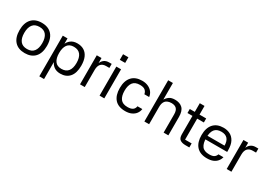

<svg xmlns="http://www.w3.org/2000/svg" viewBox="16 -1703 4048 2891"><g transform="rotate(30 2040.0 -257.5)"><path d="M284.3 10Q170.3 10 108 -57.8Q45.7 -125.7 45.7 -252.3Q45.7 -379 108 -447.3Q170.3 -515.7 284.3 -515.7Q360 -515.7 413.2 -485.3Q466.3 -455 494.7 -396.3Q523 -337.6 523 -252.5Q523 -125 460.7 -57.5Q398.3 10 284.3 10ZM284.3 -61Q363.7 -61 402.2 -110.7Q440.7 -160.3 440.7 -252.3Q440.7 -344.3 402.2 -394.5Q363.7 -444.7 284.3 -444.7Q205 -444.7 166.5 -394.5Q128 -344.3 128 -252.3Q128 -160.3 166.5 -110.7Q205 -61 284.3 -61Z M734 -505V202H651.7V-505ZM902 10Q834.7 10 790.3 -23Q746 -56 724.8 -114.8Q703.7 -173.7 703.7 -251.7Q703.7 -330.3 724.8 -389.5Q746 -448.7 790.3 -481.8Q834.7 -515 902 -515Q971.3 -515 1019.8 -484.8Q1068.3 -454.7 1093.8 -396.2Q1119.3 -337.7 1119.3 -251.7Q1119.3 -123.3 1062.3 -56.7Q1005.3 10 902 10ZM881.7 -61Q961 -61 999 -110.7Q1037 -160.3 1037 -251.7Q1037 -343.3 999 -393.7Q961 -444 881.7 -444Q806.3 -444 770.2 -393.7Q734 -343.3 734 -251.7Q734 -160 770.2 -110.5Q806.3 -61 881.7 -61Z M1325 0H1242.7V-505H1325V-416.3Q1342.7 -458.7 1375.5 -481.8Q1408.3 -505 1456.7 -505H1502V-435H1446.3Q1387 -435 1356 -400.8Q1325 -366.7 1325 -298.7Z M1665 -505V0H1582.7V-505ZM1577.3 -717H1670.3V-619.3H1577.3Z M2031.3 10Q1909.3 10 1849 -58.5Q1788.7 -127 1788.7 -253Q1788.7 -379 1850.7 -447.3Q1912.7 -515.7 2029.3 -515.7Q2088 -515.7 2133.2 -495.3Q2178.3 -475 2206.3 -439Q2234.3 -403 2240 -355H2156.7Q2150.7 -393.7 2122.5 -419.2Q2094.3 -444.7 2030.3 -444.7Q1945.3 -444.7 1908.2 -394.5Q1871 -344.3 1871 -253Q1871 -161.7 1908.2 -111.3Q1945.3 -61 2030.3 -61Q2091.3 -61 2121 -82.5Q2150.7 -104 2157.3 -146.7H2241.7Q2236.3 -103.3 2210.5 -67.7Q2184.7 -32 2139.5 -11Q2094.3 10 2031.3 10Z M2444 0H2361.7V-717H2444V-428.3Q2467.7 -467.3 2503 -491.5Q2538.3 -515.7 2599.3 -515.7Q2684.3 -515.7 2731.5 -469.5Q2778.7 -423.3 2778.7 -317.7V0H2696.3V-316Q2696.3 -385.7 2666 -415.3Q2635.7 -445 2578 -445Q2537.3 -445 2507 -430.3Q2476.7 -415.7 2460.3 -383.8Q2444 -352 2444 -300.7Z M3145 -435H3029V-70H3143.3V0H3074.7Q3014.3 0 2980.5 -24.7Q2946.7 -49.3 2946.7 -115.7V-435H2859.7V-505H2946.7V-655.7H3029V-505H3145Z M3248.7 -288.7H3589Q3588.3 -367 3552.5 -407Q3516.7 -447 3445 -447Q3365 -447 3328 -398.7Q3291 -350.3 3291 -255Q3291 -158.3 3327.3 -108.5Q3363.7 -58.7 3452 -58.7Q3511 -58.7 3537.8 -77.7Q3564.7 -96.7 3575 -129.3H3662Q3652 -88.7 3626 -57.2Q3600 -25.7 3557.3 -7.8Q3514.7 10 3452 10Q3332 10 3270.3 -58.8Q3208.7 -127.7 3208.7 -253Q3208.7 -380.3 3270.2 -448Q3331.7 -515.7 3445 -515.7Q3507.3 -515.7 3558.2 -490Q3609 -464.3 3639.8 -407Q3670.7 -349.7 3670.7 -254.3V-226.3H3247.7Z M3875 0H3792.7V-505H3875V-416.3Q3892.7 -458.7 3925.5 -481.8Q3958.3 -505 4006.7 -505H4052V-435H3996.3Q3937 -435 3906 -400.8Q3875 -366.7 3875 -298.7Z"/></g></svg>

Font: 42dot Sans Light
Style: Regular
Weight: 300
Designer: 42dot
Version: Version 1.000